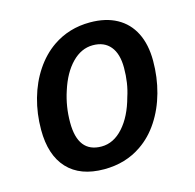

<svg xmlns="http://www.w3.org/2000/svg" viewBox="-87 -640 750 740"><g transform="rotate(-15 287.5 -270.5)"><path d="M44.9 -199.7Q44.9 -264.2 61.5 -323.2Q78.1 -382.3 109.6 -429.4Q141.1 -476.6 184.1 -506.3Q249.5 -551.3 333.5 -551.3Q396 -551.3 440.2 -527.1Q484.4 -502.9 507.6 -456.8Q530.8 -410.6 530.8 -345.7Q530.8 -279.8 514.2 -219.7Q497.6 -159.7 466.3 -112.1Q435.1 -64.5 392.1 -35.2Q327.6 9.8 241.2 9.8Q146 9.8 95.5 -44.4Q44.9 -98.6 44.9 -199.7ZM398.4 -235.8Q415.5 -286.6 415.5 -348.6Q415.5 -404.3 391.1 -433.8Q366.7 -463.4 321.3 -463.4Q275.4 -463.4 238 -425.3Q200.7 -387.2 179.7 -320.8Q160.2 -262.2 160.2 -198.2Q160.2 -77.6 253.9 -77.6Q302.2 -77.6 340.6 -120.4Q378.9 -163.1 398.4 -235.8Z"/></g></svg>

Font: Viking Open Sans Light
Style: Bold Italic
Weight: 600
Italic angle: -12°
Foundry: Ascender Corporation
Version: Version 2.000